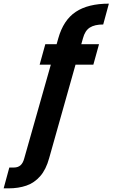

<svg xmlns="http://www.w3.org/2000/svg" viewBox="-162 -796 616 1051"><path d="M-142 235 -111 121H-86Q-64 121 -50 109Q-36 97 -29 70L157 -586Q185 -686 252.5 -731Q320 -776 434 -776L403 -662Q356 -662 329.5 -645Q303 -628 292 -586L107 70Q90 132 58 168.5Q26 205 -17.5 220Q-61 235 -115 235ZM55 -442 86 -554H380L349 -442Z"/></svg>

Font: DM Sans 12pt
Style: Bold Italic
Weight: 700
Italic angle: -10°
Version: Version 4.004;gftools[0.9.30]